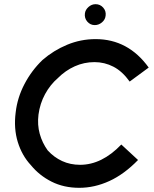

<svg xmlns="http://www.w3.org/2000/svg" viewBox="-20 -892 737 918"><path d="M359 6Q285 6 226.5 -23.5Q168 -53 128 -102Q85 -148 65 -213Q45 -278 55 -355Q63 -425 97 -490Q131 -555 183 -605Q236 -651 301 -678Q366 -705 437 -705Q593 -705 691 -569L600 -502Q565 -551 522.5 -573Q480 -595 432 -595Q382 -595 337.5 -575Q293 -555 257 -519Q220 -487 195.5 -442Q171 -397 164 -344Q158 -295 170 -252Q182 -209 208 -173Q238 -140 277 -122Q316 -104 363 -104Q467 -104 560 -201L640 -127Q574 -59 503 -26.5Q432 6 359 6ZM433 -772Q412 -772 397.5 -788.5Q383 -805 386 -828Q388 -845 403 -858.5Q418 -872 437 -872Q459 -872 473.5 -855.5Q488 -839 485 -817Q483 -798 467.5 -785Q452 -772 433 -772Z"/></svg>

Font: Kulim Park SemiBold
Style: Italic
Weight: 600
Italic angle: -8°
Designer: Noponies / Dale Sattler
Foundry: Noponies
Version: Version 1.000; ttfautohint (v1.8.3)